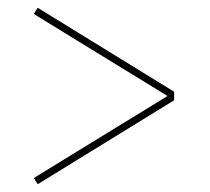

<svg xmlns="http://www.w3.org/2000/svg" viewBox="-20 -587 540 494"><path d="M77 -113 67 -129 411 -340 67 -551 77 -567 428 -351V-329Z"/></svg>

Font: Iosevka SS04 Thin
Style: Regular
Weight: 100
Monospace: yes
Designer: Belleve Invis
Foundry: Belleve Invis
Version: Version 19.0.0; ttfautohint (v1.8.4)